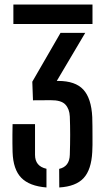

<svg xmlns="http://www.w3.org/2000/svg" viewBox="-20 -820 466 847"><path d="M35.5 -149Q35 -170 34.8 -188.2Q34.5 -206.5 34.8 -226.5Q35 -246.5 35.5 -272.5H134.5V-137Q134.5 -86.5 185 -75.5V7Q109.5 1 73.8 -35.8Q38 -72.5 35.5 -149ZM39 -714V-800H388V-714ZM241 -75Q286.5 -85 288 -137Q289.5 -185 289.5 -225.5Q289.5 -266 288 -306Q286.5 -339.5 268.2 -359Q250 -378.5 203 -378L125.5 -377.5L122.5 -459.5L247 -675H356L230.5 -463H236.5Q312.5 -463 347.8 -424.5Q383 -386 387 -303.5Q387.5 -283.5 387.8 -261.8Q388 -240 388 -219Q388 -198 388 -180Q388 -162 387 -149.5Q383 -71.5 349 -34.5Q315 2.5 241.5 7Z"/></svg>

Font: Big Shoulders Stencil Text Thin SemiBold
Style: Regular
Weight: 600
Version: Version 2.001